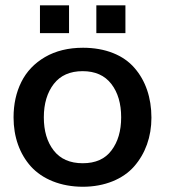

<svg xmlns="http://www.w3.org/2000/svg" viewBox="-20 -694 662 725"><path d="M293 11.2C375.5 11.2 444.8 -18.1 486.3 -65.4C528.8 -113.8 551.8 -177.2 551.8 -249.5C551.8 -325.7 529.3 -390.1 487.8 -437.5C446.3 -485.8 377.9 -513.7 293.5 -513.7C238.3 -513.7 190.4 -502 149.9 -478.5C109.9 -455.1 80.1 -423.8 60.5 -384.3C41 -345.2 31.2 -300.8 31.2 -250.5C31.2 -176.8 54.2 -112.8 96.7 -65.4C139.6 -18.1 209 11.2 293 11.2ZM292.5 -77.6C244.1 -77.6 207.5 -93.8 182.6 -126C157.7 -158.2 145.5 -199.7 145.5 -251C145.5 -302.7 158.2 -344.7 183.1 -377C208 -409.2 244.6 -425.3 292 -425.3C339.4 -425.3 375.5 -409.2 400.4 -377C425.3 -344.7 437.5 -302.7 437.5 -251C437.5 -199.7 425.3 -158.2 400.9 -126C377 -93.8 340.8 -77.6 292.5 -77.6ZM453.6 -568.8V-673.8H343.8V-568.8ZM240.7 -568.8V-673.8H130.9V-568.8Z"/></svg>

Font: Ride SemiBold
Style: Regular
Weight: 600
Version: Version 3.000